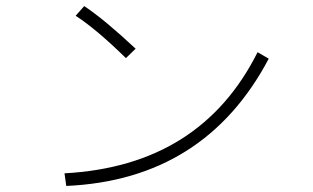

<svg xmlns="http://www.w3.org/2000/svg" viewBox="-20 -654 1040 638"><path d="M231.4 -601.6 259.8 -633.8Q326.2 -589.8 430.7 -492.2L398.4 -460.9Q300.8 -556.6 231.4 -601.6ZM194.3 -78.1Q646.5 -102.5 835.9 -480.5L873 -459Q660.2 -56.6 200.2 -36.1Z"/></svg>

Font: Gothic A1 ExtraLight
Style: Regular
Weight: 275
Designer: HanYang I&C Co.,Ltd.
Foundry: HanYang I&C Co.,Ltd.
Version: Version 2.50